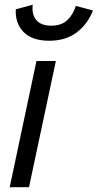

<svg xmlns="http://www.w3.org/2000/svg" viewBox="-20 -782 408 802"><path d="M213.4 -527.3 101.1 0H20.5L132.3 -527.3ZM185.5 -611.8Q114.7 -611.8 78.9 -647.9Q43 -684.1 45.9 -743.2L116.7 -762.2Q111.8 -722.7 131.3 -698.7Q150.9 -674.8 194.3 -674.8Q236.3 -674.8 260.5 -697.3Q284.7 -719.7 296.9 -757.3L368.2 -738.3Q346.2 -681.2 300.3 -646.5Q254.4 -611.8 185.5 -611.8Z"/></svg>

Font: Schibsted Grotesk
Style: Italic
Weight: 400
Italic angle: -12°
Designer: Bakken & Baeck AS, Henrik Kongsvoll
Foundry: Schibsted ASA
Version: Version 1.100; ttfautohint (v1.8.4.7-5d5b);gftools[0.9.25]